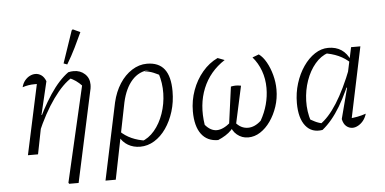

<svg xmlns="http://www.w3.org/2000/svg" viewBox="-58 -860 2356 1174"><g transform="rotate(-5 1119.5 -273.5)"><path d="M317 189 456 -413 458 -390Q435 -414 417.5 -426Q400 -438 376 -449L395 -450Q338 -417 277.5 -332.5Q217 -248 165 -126L153 -154Q179 -215 206.5 -266.5Q234 -318 262 -360Q290 -402 318.5 -433Q347 -464 375 -484Q383 -486 391 -487Q399 -488 408 -488Q449 -488 476.5 -462.5Q504 -437 504 -397Q504 -392 503.5 -385.5Q503 -379 502 -373L379 196H321ZM85 0 184 -460 195 -429Q187 -429 179 -429Q171 -429 162 -429Q143 -429 125 -426Q107 -423 89 -417Q95 -441 108.5 -457.5Q122 -474 139 -482.5Q156 -491 173 -491Q193 -491 210 -479Q227 -467 237 -441L189 -238L194 -237L147 0ZM373 -532 351 -540 418 -737 425 -743 470 -722Q450 -678 426.5 -630Q403 -582 373 -532Z M544 196 644 -276Q659 -340 690.5 -389Q722 -438 766 -466Q810 -494 858 -494Q930 -494 965 -449Q1000 -404 1000 -313Q1000 -247 982 -189Q964 -131 933 -86.5Q902 -42 861 -17Q820 8 774 8Q732 8 699 -11.5Q666 -31 649 -66L656 -97Q715 -39 813 -26L782 -22Q829 -38 864.5 -80Q900 -122 920.5 -181Q941 -240 942.5 -304.5Q944 -369 924 -430L948 -409Q921 -424 895 -435Q869 -446 838 -449L870 -455Q806 -452 763 -404Q720 -356 701 -271L607 196Z M1437 9Q1398 9 1368 -16Q1338 -41 1332 -81L1364 -90Q1396 -50 1441 -50Q1482 -50 1521 -86Q1574 -180 1574 -283Q1574 -339 1556 -388.5Q1538 -438 1505 -476L1545 -491Q1570 -473 1590 -437.5Q1610 -402 1622 -357.5Q1634 -313 1634 -268Q1634 -213 1617.5 -163.5Q1601 -114 1573.5 -75Q1546 -36 1511 -13.5Q1476 9 1437 9ZM1252 9Q1185 9 1149 -39.5Q1113 -88 1113 -179Q1113 -246 1135.5 -308Q1158 -370 1198.5 -418Q1239 -466 1292 -491L1334 -475Q1240 -414 1199.5 -314.5Q1159 -215 1178 -91Q1211 -52 1249 -52Q1288 -52 1335 -92L1363 -82Q1351 -61 1335 -44.5Q1319 -28 1298.5 -15Q1278 -2 1252 9ZM1325 -67 1358 -310Q1371 -313 1385.5 -313.5Q1400 -314 1420 -310L1367 -67Z M1893 3Q1827 14 1789 -33.5Q1751 -81 1751 -174Q1751 -237 1769 -294.5Q1787 -352 1818 -397Q1849 -442 1888.5 -468Q1928 -494 1971 -494Q2066 -494 2104 -405L2103 -389Q2042 -450 1937 -464H1969Q1923 -449 1887.5 -407Q1852 -365 1831.5 -306.5Q1811 -248 1809 -183Q1807 -118 1827 -56L1804 -79Q1828 -64 1851 -52.5Q1874 -41 1902 -36L1879 -31Q1989 -103 2089 -362L2106 -350Q2055 -215 2004 -130Q1953 -45 1893 3ZM2071 -24 2058 -52Q2087 -54 2113 -59Q2139 -64 2165 -73Q2157 -47 2143 -30Q2129 -13 2111.5 -3.5Q2094 6 2078 6Q2056 6 2039 -8.5Q2022 -23 2016 -53L2065 -241L2059 -243L2111 -486H2168Z"/></g></svg>

Font: Piazzolla 8pt ExtraLight
Style: Italic
Weight: 250
Italic angle: -11.3°
Designer: Juan Pablo del Peral
Foundry: Huerta Tipografica
Version: Version 2.001